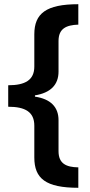

<svg xmlns="http://www.w3.org/2000/svg" viewBox="-20 -734 429 912"><path d="M352 158V61C294 60 258 43 258 -16V-163C258 -226 220 -264 146 -275V-281C220 -293 258 -331 258 -394V-539C258 -598 294 -615 352 -617V-714C199 -714 143 -670 143 -571V-418C143 -354 100 -329 19 -329V-227C100 -227 143 -202 143 -137V14C143 114 197 158 352 158Z"/></svg>

Font: Noto Kufi Arabic SemiBold
Style: Regular
Weight: 600
Designer: Monotype Design Team, David Williams, Khaled Hosny
Foundry: Google LLC
Version: Version 2.109